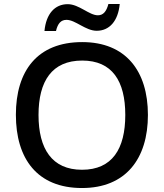

<svg xmlns="http://www.w3.org/2000/svg" viewBox="-20 -937 825 967"><path d="M204 -781H262C271 -819 287 -837 315 -837C360 -837 411 -782 467 -782C531 -782 575 -831 583 -917H526C516 -879 500 -860 473 -860C429 -860 378 -916 321 -916C256 -916 212 -867 204 -781ZM725 -358C725 -580 613 -725 394 -725C167 -725 60 -579 60 -359C60 -138 167 10 393 10C613 10 725 -137 725 -358ZM174 -358C174 -529 242 -632 394 -632C545 -632 611 -529 611 -358C611 -187 545 -82 393 -82C242 -82 174 -187 174 -358Z"/></svg>

Font: Noto Sans Bengali UI Medium
Style: Regular
Weight: 500
Designer: Jelle Bosma - Monotype Design Team
Foundry: Monotype Imaging Inc.
Version: Version 2.003